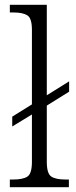

<svg xmlns="http://www.w3.org/2000/svg" viewBox="-20 -780 315 800"><path d="M21 0V-32H35Q76 -32 94.5 -44.5Q113 -57 113 -106V-303L31 -253V-294L113 -345V-656Q113 -704 94 -716Q75 -728 37 -728H21V-760H175V-383L268 -441V-398L175 -340V-106Q175 -57 193.5 -44.5Q212 -32 253 -32H267V0Z"/></svg>

Font: Noto Serif Ethiopic SemiCondensed Light
Style: Regular
Weight: 300
Width: 4
Designer: Monotype Design Team
Foundry: Monotype Imaging Inc.
Version: Version 2.102; ttfautohint (v1.8.4.7-5d5b)